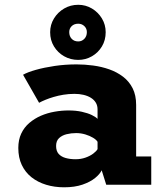

<svg xmlns="http://www.w3.org/2000/svg" viewBox="-20 -786 690 817"><path d="M252.7 11Q211.7 11 176.4 0.2Q141 -10.5 114.2 -31.6Q87.5 -52.8 72.7 -84Q57.9 -115.3 57.9 -156.3Q57.9 -191.2 70.4 -217.7Q82.9 -244.2 104.8 -262.9Q126.7 -281.6 154.1 -293.5Q181.6 -305.3 211.8 -310.6Q242.1 -316 271.6 -316Q303.1 -316 328.3 -310.4Q353.6 -304.8 370.8 -296.4Q388 -288 395.1 -280.1V-320.6Q395.1 -336.9 387.7 -349.1Q380.3 -361.4 367 -369.7Q353.8 -378 335.9 -382.3Q318.1 -386.6 297.1 -386.6Q272.4 -386.6 250 -382.9Q227.6 -379.2 208.5 -373.5Q189.3 -367.9 173.4 -361.3Q157.6 -354.8 146.3 -348.6L78.1 -467.9Q97.2 -478.8 132.6 -488.8Q167.9 -498.7 212.8 -505.4Q257.6 -512 305.6 -512Q340.6 -512 376.5 -507.2Q412.3 -502.4 445 -490.9Q477.6 -479.4 503.6 -459.6Q529.5 -439.8 544.4 -410.4Q559.3 -380.9 559.3 -339.5V-120.3H623.6V0H432L412.7 -61.4Q405.2 -45.3 384.7 -28.6Q364.2 -11.9 331.1 -0.4Q297.9 11 252.7 11ZM301.3 -108.4Q324.5 -108.4 344 -115.4Q363.6 -122.4 376.9 -132.5Q390.2 -142.6 395.1 -151.4V-182.6Q389.9 -191.4 376 -199.8Q362.1 -208.2 343.1 -214Q324.1 -219.7 303.9 -219.7Q282.9 -219.7 263.3 -214.9Q243.7 -210 231.2 -198.2Q218.7 -186.4 218.7 -164.9Q218.7 -143.4 229.6 -131.1Q240.6 -118.9 259.4 -113.7Q278.3 -108.4 301.3 -108.4ZM313 -531.1Q280.1 -531.1 253 -546.5Q225.9 -561.8 209.7 -588.4Q193.4 -615 193.4 -648.9Q193.4 -680.9 209.7 -707.4Q225.9 -734 253 -749.8Q280.1 -765.6 313 -765.6Q344.5 -765.6 371.1 -749.8Q397.7 -734 413.7 -707.4Q429.7 -680.9 429.7 -648.9Q429.7 -615 413.7 -588.4Q397.7 -561.8 371.1 -546.5Q344.5 -531.1 313 -531.1ZM313 -609.7Q328.1 -609.7 338.9 -620.8Q349.6 -631.8 349.6 -649.4Q349.6 -664.6 338.9 -674.9Q328.1 -685.1 313 -685.1Q295.6 -685.1 285.1 -674.9Q274.6 -664.6 274.6 -649.4Q274.6 -631.8 285.1 -620.8Q295.6 -609.7 313 -609.7Z"/></svg>

Font: Trispace Thin
Style: Regular
Weight: 100
Designer: Tyler Finck
Foundry: Etcetera Type Company
Version: Version 1.210